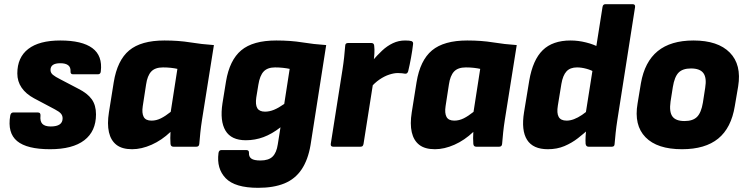

<svg xmlns="http://www.w3.org/2000/svg" viewBox="-20 -703 3577 920"><path d="M220 12Q109 12 62 -27Q15 -66 29 -149Q32 -164 43 -164H162Q175 -164 174 -149Q171 -122 183 -109.5Q195 -97 223 -97Q280 -97 280 -136Q280 -149 272 -158.5Q264 -168 243 -179L143 -232Q104 -253 83.5 -283Q63 -313 63 -351Q63 -428 115.5 -468.5Q168 -509 269 -509Q373 -509 422.5 -472.5Q472 -436 463 -361Q462 -347 449 -347H330Q317 -347 318 -361Q319 -381 306.5 -390.5Q294 -400 269 -400Q222 -400 222 -368Q222 -354 233.5 -344.5Q245 -335 269 -323L355 -278Q399 -256 419.5 -227.5Q440 -199 440 -155Q440 -74 384 -31Q328 12 220 12Z M613 12Q565 12 538 -9Q511 -30 502 -69.5Q493 -109 502 -165L525 -309Q542 -414 599 -461.5Q656 -509 768 -509Q836 -509 891 -500Q946 -491 1005 -487L948 -129Q943 -97 940 -68.5Q937 -40 935 -14Q934 0 921 0H811Q798 0 797 -14Q796 -27 796 -41.5Q796 -56 797 -71Q755 -31 706.5 -9.5Q658 12 613 12ZM706 -125Q729 -125 751 -136Q773 -147 798 -167L830 -373Q817 -376 799 -378Q781 -380 761 -380Q723 -380 704.5 -360Q686 -340 680 -298L664 -194Q659 -161 668.5 -143Q678 -125 706 -125Z M1304 -509Q1373 -509 1428 -500Q1483 -491 1543 -487L1468 -8Q1456 63 1425 109Q1394 155 1342.5 176Q1291 197 1217 197Q1106 197 1061.5 151Q1017 105 1027 30Q1029 16 1041 16H1160Q1174 16 1173 30Q1172 48 1184.5 57Q1197 66 1228 66Q1267 66 1286 47.5Q1305 29 1311 -11L1324 -93Q1283 -61 1242.5 -46Q1202 -31 1158 -31Q1088 -31 1060.5 -77Q1033 -123 1046 -208L1063 -313Q1080 -415 1136 -462Q1192 -509 1304 -509ZM1250 -168Q1271 -168 1293 -177Q1315 -186 1342 -205L1368 -373Q1354 -376 1335.5 -378Q1317 -380 1298 -380Q1262 -380 1243.5 -360.5Q1225 -341 1218 -297L1208 -236Q1203 -201 1213 -184.5Q1223 -168 1250 -168Z M1577 0Q1563 0 1565 -14L1621 -369Q1626 -401 1629 -429Q1632 -457 1634 -483Q1634 -497 1648 -497H1759Q1772 -497 1773 -484Q1775 -467 1774 -447.5Q1773 -428 1770 -408L1774 -344L1722 -14Q1721 -8 1718 -4Q1715 0 1707 0ZM1753 -280 1763 -410Q1787 -438 1811 -460.5Q1835 -483 1862.5 -496Q1890 -509 1921 -509Q1943 -509 1952 -506Q1958 -503 1959 -499Q1960 -495 1959 -489Q1956 -462 1949.5 -426.5Q1943 -391 1936 -362Q1932 -348 1920 -350Q1914 -351 1906 -352Q1898 -353 1886 -353Q1868 -353 1845 -345.5Q1822 -338 1798.5 -322Q1775 -306 1753 -280Z M2064 12Q2016 12 1989 -9Q1962 -30 1953 -69.5Q1944 -109 1953 -165L1976 -309Q1993 -414 2050 -461.5Q2107 -509 2219 -509Q2287 -509 2342 -500Q2397 -491 2456 -487L2399 -129Q2394 -97 2391 -68.5Q2388 -40 2386 -14Q2385 0 2372 0H2262Q2249 0 2248 -14Q2247 -27 2247 -41.5Q2247 -56 2248 -71Q2206 -31 2157.5 -9.5Q2109 12 2064 12ZM2157 -125Q2180 -125 2202 -136Q2224 -147 2249 -167L2281 -373Q2268 -376 2250 -378Q2232 -380 2212 -380Q2174 -380 2155.5 -360Q2137 -340 2131 -298L2115 -194Q2110 -161 2119.5 -143Q2129 -125 2157 -125Z M2605 12Q2534 12 2505.5 -33Q2477 -78 2491 -165L2516 -317Q2533 -416 2580.5 -462.5Q2628 -509 2714 -509Q2751 -509 2788.5 -499.5Q2826 -490 2851 -476L2833 -355Q2814 -367 2790 -373.5Q2766 -380 2745 -380Q2712 -380 2694.5 -361Q2677 -342 2670 -301L2653 -197Q2647 -161 2657 -143Q2667 -125 2695 -125Q2712 -125 2730.5 -132Q2749 -139 2769 -152.5Q2789 -166 2811 -186L2806 -89Q2779 -64 2749.5 -41Q2720 -18 2684.5 -3Q2649 12 2605 12ZM2800 0Q2788 0 2786 -14Q2785 -30 2786 -49.5Q2787 -69 2789 -88L2785 -150L2867 -669Q2869 -683 2881 -683H3011Q3025 -683 3023 -669L2938 -127Q2933 -95 2930 -66.5Q2927 -38 2925 -14Q2925 0 2912 0Z M3248 12Q3129 12 3073 -45.5Q3017 -103 3035 -207L3051 -304Q3069 -407 3131.5 -458Q3194 -509 3303 -509Q3420 -509 3477 -451Q3534 -393 3517 -289L3501 -195Q3484 -90 3421.5 -39Q3359 12 3248 12ZM3260 -123Q3300 -123 3320 -143Q3340 -163 3348 -211L3359 -282Q3367 -330 3350.5 -352.5Q3334 -375 3291 -375Q3251 -375 3231.5 -355Q3212 -335 3204 -286L3193 -216Q3186 -167 3202 -145Q3218 -123 3260 -123Z"/></svg>

Font: Sofia Sans Black
Style: Italic
Weight: 900
Italic angle: -9°
Version: Version 4.100-B